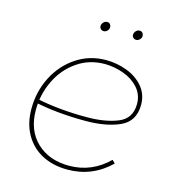

<svg xmlns="http://www.w3.org/2000/svg" viewBox="-105 -783 804 880"><g transform="rotate(15 297.0 -343.5)"><path d="M63 -220Q63 -302 98.5 -371.5Q134 -441 196.5 -482.5Q259 -524 337 -524Q388 -524 436 -506Q484 -488 514 -452.5Q544 -417 544 -367Q544 -289 479.5 -259.5Q415 -230 316 -230Q185 -230 79 -252L81 -270Q189 -248 316 -248Q405 -248 465 -272.5Q525 -297 525 -366Q525 -410 497 -441.5Q469 -473 425 -489Q381 -505 335 -505Q262 -505 204.5 -465Q147 -425 115.5 -359.5Q84 -294 84 -220Q84 -124 142.5 -68Q201 -12 297 -12Q351 -12 398 -32Q445 -52 483 -90L497 -76Q455 -35 404 -14Q353 7 294 7Q225 7 173 -20.5Q121 -48 92 -99.5Q63 -151 63 -220ZM271 -668Q271 -678 278.5 -686Q286 -694 296 -694Q305 -694 310 -688Q315 -682 315 -674Q315 -664 307.5 -656.5Q300 -649 291 -649Q282 -649 276.5 -654.5Q271 -660 271 -668ZM425 -668Q425 -678 432.5 -686Q440 -694 450 -694Q459 -694 464 -688Q469 -682 469 -674Q469 -664 461.5 -656.5Q454 -649 445 -649Q436 -649 430.5 -654.5Q425 -660 425 -668Z"/></g></svg>

Font: Fixel Italic Variable Display Thin
Style: Italic
Weight: 100
Italic angle: -10°
Designer: AlfaBravo + MacPaw
Foundry: Kyrylo Tkachov, Marchela Mozhyna, Serhii Makarenko, Maria Weinstein, Zakhar Kryvoshyya
Version: Version 1.210;Glyphs 3.2 (3217)